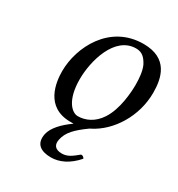

<svg xmlns="http://www.w3.org/2000/svg" viewBox="-152 -541 769 828"><g transform="rotate(30 232.5 -127.0)"><path d="M78 -162C78 -109 91 10 218 10C224 10 229 10 234 10C189 42 157 76 149 111C138 165 172 185 222 185C263 185 307 165 346 120C343 113 338 109 329 109C302 131 283 147 254 147C217 147 208 126 214 100C222 61 251 32 304 -6C306 -7 308 -8 310 -9C397 -53 465 -159 465 -277C465 -349 447 -439 324 -439C157 -439 78 -282 78 -162ZM161 -170C161 -260 200 -406 306 -406C336 -406 352 -390 367 -362C379 -337 382 -300 382 -270C382 -230 376 -144 339 -88C311 -45 271 -27 233 -27C204 -27 161 -65 161 -170Z"/></g></svg>

Font: Libertinus Serif
Style: Italic
Weight: 400
Italic angle: -12°
Designer: Philipp H. Poll, Khaled Hosny
Foundry: Caleb Maclennan
Version: Version 7.050;RELEASE